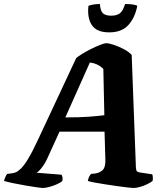

<svg xmlns="http://www.w3.org/2000/svg" viewBox="-70 -935 813 955"><path d="M144 0Q137 0 112 -3.5Q87 -7 55.5 -12.5Q24 -18 -5 -24Q-34 -30 -50 -35Q-47 -47 -42.5 -56.5Q-38 -66 -34 -70L-11 -73Q-2 -74 8.5 -78Q19 -82 34.5 -97Q50 -112 70.5 -146Q91 -180 119 -240L309 -646Q319 -655 339.5 -667.5Q360 -680 384 -692Q408 -704 428.5 -712Q449 -720 459 -720Q472 -720 496 -712Q520 -704 545 -691Q570 -678 585 -662L606 -102Q607 -86 611.5 -82.5Q616 -79 627 -77L687 -68Q689 -65 690 -55.5Q691 -46 689 -35Q679 -27 661.5 -18.5Q644 -10 625.5 -5Q607 0 595 0Q588 0 565 -2.5Q542 -5 511.5 -9.5Q481 -14 451 -18.5Q421 -23 398 -27.5Q375 -32 367 -35Q369 -48 374 -57Q379 -66 383 -70L402 -72Q427 -75 441.5 -90Q456 -105 454 -145L450 -280H226L163 -142Q151 -117 135 -97.5Q119 -78 111 -76L236 -66Q244 -53 240 -35Q232 -27 213 -18.5Q194 -10 174.5 -5Q155 0 144 0ZM255 -351Q325 -351 373 -354.5Q421 -358 449 -362L444 -592Q418 -619 377 -624ZM473 -774Q411 -774 387 -810Q363 -846 370 -906Q376 -909 392 -912Q408 -915 427 -915Q429 -881 442 -869Q455 -857 483 -857Q511 -857 526.5 -869Q542 -881 552 -915Q580 -915 594.5 -912Q609 -909 613 -906Q601 -846 568 -810Q535 -774 473 -774Z"/></svg>

Font: Texturina 72pt 72pt Black
Style: Italic
Weight: 900
Italic angle: -11°
Designer: Guillermo Torres Carreño
Foundry: Omnibus-Type
Version: Version 1.002; ttfautohint (v1.8.3)